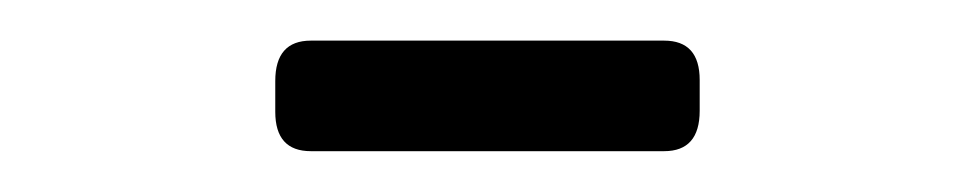

<svg xmlns="http://www.w3.org/2000/svg" viewBox="-20 -420 475 95"><path d="M133.8 -345.2Q116.2 -345.2 116.2 -364.7V-379.9Q116.2 -399.9 133.8 -399.9H308.6Q326.2 -399.9 326.2 -380.4V-365.2Q326.2 -345.2 308.6 -345.2Z"/></svg>

Font: BenchNine
Style: Bold
Weight: 700
Version: Version 1 ; ttfautohint (v0.92.18-e454-dirty) -l 8 -r 50 -G 